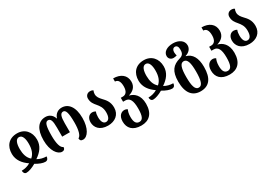

<svg xmlns="http://www.w3.org/2000/svg" viewBox="43 -1535 3963 2774"><g transform="rotate(-30 2025.0 -148.0)"><path d="M88 13C126 13 186 -7 247 -43C307 -7 362 13 402 13C443 13 455 -21 455 -47C405 -47 353 -59 307 -86C397 -146 458 -221 458 -327C458 -458 376 -549 250 -549C112 -549 37 -458 38 -327C39 -222 100 -146 187 -86C141 -59 90 -47 41 -47C41 -18 53 13 88 13ZM247 -130C191 -178 173 -249 172 -332C172 -418 192 -488 248 -488C303 -488 325 -418 324 -332C324 -247 303 -177 247 -130Z M685 8C717 8 735 -9 735 -42C689 -57 667 -141 667 -269C667 -433 687 -489 732 -489C779 -489 793 -441 793 -331V-181H922V-331C922 -441 939 -489 985 -489C1028 -489 1049 -433 1049 -269C1049 -146 1027 -60 984 -42C984 -12 996 8 1035 8C1111 8 1182 -97 1182 -269C1182 -458 1102 -549 994 -549C937 -549 882 -518 860 -448H856C834 -518 780 -549 724 -549C607 -549 533 -458 533 -269C533 -94 611 8 685 8Z M1450 13C1564 13 1654 -51 1654 -171C1654 -271 1605 -320 1563 -365C1533 -398 1506 -429 1506 -478C1506 -497 1511 -518 1520 -532C1508 -543 1493 -549 1467 -549C1421 -549 1390 -516 1390 -472C1390 -405 1422 -368 1453 -331C1486 -291 1520 -250 1520 -168C1520 -91 1496 -47 1449 -47C1405 -47 1382 -92 1382 -165C1382 -199 1386 -227 1397 -253C1380 -264 1361 -269 1344 -269C1290 -269 1251 -225 1251 -156C1251 -72 1308 13 1450 13Z M1867 253C1997 253 2081 175 2081 12C2081 -135 2000 -195 1927 -212V-214C2000 -235 2057 -283 2057 -370C2057 -480 1973 -542 1851 -542V-489C1900 -489 1927 -448 1927 -367C1927 -276 1888 -244 1841 -244H1807V-178H1843C1915 -178 1948 -120 1948 14C1948 140 1924 193 1867 193C1807 193 1789 140 1789 66C1789 11 1800 -25 1812 -49C1800 -59 1781 -66 1760 -66C1713 -66 1658 -30 1658 68C1658 175 1722 253 1867 253Z M2202 13C2240 13 2300 -7 2361 -43C2421 -7 2476 13 2516 13C2557 13 2569 -21 2569 -47C2519 -47 2467 -59 2421 -86C2511 -146 2572 -221 2572 -327C2572 -458 2490 -549 2364 -549C2226 -549 2151 -458 2152 -327C2153 -222 2214 -146 2301 -86C2255 -59 2204 -47 2155 -47C2155 -18 2167 13 2202 13ZM2361 -130C2305 -178 2287 -249 2286 -332C2286 -418 2306 -488 2362 -488C2417 -488 2439 -418 2438 -332C2438 -247 2417 -177 2361 -130Z M2856 253C2998 253 3072 162 3072 -30C3072 -182 3019 -270 2921 -295V-299C2984 -318 3023 -363 3023 -419C3023 -500 2945 -549 2851 -549C2747 -549 2681 -500 2681 -434C2681 -390 2715 -361 2756 -361C2775 -361 2796 -365 2813 -371C2809 -382 2803 -401 2803 -428C2803 -465 2820 -492 2852 -492C2883 -492 2901 -465 2901 -421C2901 -371 2895 -329 2830 -311C2705 -276 2642 -206 2642 -30C2642 162 2723 253 2856 253ZM2858 193C2798 193 2776 118 2776 -30C2776 -174 2797 -248 2857 -248C2917 -248 2939 -174 2939 -30C2939 118 2918 193 2858 193Z M3341 253C3471 253 3555 175 3555 12C3555 -135 3474 -195 3401 -212V-214C3474 -235 3531 -283 3531 -370C3531 -480 3447 -542 3325 -542V-489C3374 -489 3401 -448 3401 -367C3401 -276 3362 -244 3315 -244H3281V-178H3317C3389 -178 3422 -120 3422 14C3422 140 3398 193 3341 193C3281 193 3263 140 3263 66C3263 11 3274 -25 3286 -49C3274 -59 3255 -66 3234 -66C3187 -66 3132 -30 3132 68C3132 175 3196 253 3341 253Z M3809 13C3923 13 4013 -51 4013 -171C4013 -271 3964 -320 3922 -365C3892 -398 3865 -429 3865 -478C3865 -497 3870 -518 3879 -532C3867 -543 3852 -549 3826 -549C3780 -549 3749 -516 3749 -472C3749 -405 3781 -368 3812 -331C3845 -291 3879 -250 3879 -168C3879 -91 3855 -47 3808 -47C3764 -47 3741 -92 3741 -165C3741 -199 3745 -227 3756 -253C3739 -264 3720 -269 3703 -269C3649 -269 3610 -225 3610 -156C3610 -72 3667 13 3809 13Z"/></g></svg>

Font: Noto Serif Georgian ExtraCondensed Bold
Style: Regular
Weight: 700
Width: 2
Designer: Monotype Design Team, Akaki Razmadze
Foundry: Google LLC
Version: Version 2.003